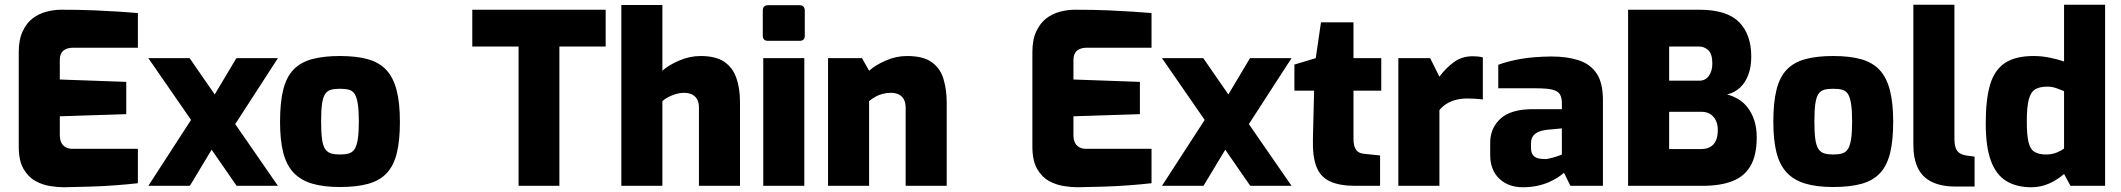

<svg xmlns="http://www.w3.org/2000/svg" viewBox="-20 -783 8938 809"><path d="M248 6Q224 6 191.5 1Q159 -4 129 -20.5Q99 -37 79 -71.5Q59 -106 59 -165V-564Q59 -616 75.5 -651Q92 -686 117.5 -705.5Q143 -725 175 -733.5Q207 -742 237 -742Q317 -742 376 -739.5Q435 -737 480 -734Q525 -731 561 -728V-582H289Q262 -582 247 -569.5Q232 -557 232 -530V-448L512 -438V-302L232 -293V-215Q232 -193 239 -180.5Q246 -168 258 -162Q270 -156 284 -156H561V-11Q517 -6 463 -2Q409 2 353.5 3.5Q298 5 248 6Z M977 0 605 -538H779L1151 0ZM605 0 815 -324 877 -161 780 0ZM940 -212 868 -357 976 -538H1151Z M1412 5Q1343 5 1294.5 -9.5Q1246 -24 1216 -56.5Q1186 -89 1173 -141.5Q1160 -194 1160 -270Q1160 -352 1173.5 -405.5Q1187 -459 1217 -490Q1247 -521 1295.5 -534Q1344 -547 1412 -547Q1482 -547 1530 -533.5Q1578 -520 1607.5 -488.5Q1637 -457 1651 -403.5Q1665 -350 1665 -270Q1665 -191 1652 -138Q1639 -85 1609.5 -53.5Q1580 -22 1531.5 -8.5Q1483 5 1412 5ZM1412 -132Q1435 -132 1450 -136.5Q1465 -141 1474 -154.5Q1483 -168 1487.5 -196Q1492 -224 1492 -271Q1492 -318 1487.5 -346Q1483 -374 1474 -387.5Q1465 -401 1450 -405Q1435 -409 1412 -409Q1390 -409 1375 -405Q1360 -401 1350.5 -387.5Q1341 -374 1337 -346Q1333 -318 1333 -271Q1333 -224 1337 -196Q1341 -168 1350.5 -154.5Q1360 -141 1375 -136.5Q1390 -132 1412 -132Z M2165 0V-587H1970V-742H2532V-587H2337V0Z M2598 0V-762H2771V-485Q2796 -508 2841 -527.5Q2886 -547 2932 -547Q2995 -547 3031 -523Q3067 -499 3082.5 -455Q3098 -411 3098 -353V0H2925V-330Q2925 -352 2916.5 -366Q2908 -380 2893.5 -386Q2879 -392 2862 -392Q2845 -392 2828.5 -387Q2812 -382 2797 -374.5Q2782 -367 2771 -357V0Z M3216 -611Q3194 -611 3194 -633V-738Q3194 -761 3216 -761H3350Q3361 -761 3366 -754.5Q3371 -748 3371 -738V-633Q3371 -611 3350 -611ZM3196 0V-538H3369V0Z M3469 0V-538H3612L3642 -485Q3669 -509 3712.5 -528Q3756 -547 3802 -547Q3870 -547 3906 -521Q3942 -495 3955.5 -450Q3969 -405 3969 -351V0H3796V-328Q3796 -351 3788 -365Q3780 -379 3766 -385.5Q3752 -392 3733 -392Q3716 -392 3699 -387.5Q3682 -383 3668 -375Q3654 -367 3642 -357V0Z M4519 6Q4495 6 4462.5 1Q4430 -4 4400 -20.5Q4370 -37 4350 -71.5Q4330 -106 4330 -165V-564Q4330 -616 4346.5 -651Q4363 -686 4388.5 -705.5Q4414 -725 4446 -733.5Q4478 -742 4508 -742Q4588 -742 4647 -739.5Q4706 -737 4751 -734Q4796 -731 4832 -728V-582H4560Q4533 -582 4518 -569.5Q4503 -557 4503 -530V-448L4783 -438V-302L4503 -293V-215Q4503 -193 4510 -180.5Q4517 -168 4529 -162Q4541 -156 4555 -156H4832V-11Q4788 -6 4734 -2Q4680 2 4624.5 3.5Q4569 5 4519 6Z M5248 0 4876 -538H5050L5422 0ZM4876 0 5086 -324 5148 -161 5051 0ZM5211 -212 5139 -357 5247 -538H5422Z M5690 0Q5625 0 5584.5 -18.5Q5544 -37 5527 -80Q5510 -123 5512 -197L5517 -401H5434V-511L5524 -538L5546 -689H5683V-538H5800V-401H5683V-198Q5683 -181 5686 -169.5Q5689 -158 5695 -150.5Q5701 -143 5709 -139.5Q5717 -136 5727 -135L5795 -128V0Z M5872 0V-538H6006L6045 -460Q6071 -495 6105 -520.5Q6139 -546 6186 -546Q6195 -546 6206.5 -545Q6218 -544 6228 -541V-364Q6212 -366 6195 -367Q6178 -368 6163 -368Q6137 -368 6115.5 -362.5Q6094 -357 6076.5 -346.5Q6059 -336 6045 -319V0Z M6397 6Q6335 6 6297 -30.5Q6259 -67 6259 -130V-182Q6259 -243 6302.5 -283Q6346 -323 6439 -323H6561V-349Q6561 -371 6553 -385Q6545 -399 6522 -405Q6499 -411 6451 -411H6293V-510Q6333 -525 6386.5 -534.5Q6440 -544 6516 -545Q6583 -545 6632 -529Q6681 -513 6707.5 -473.5Q6734 -434 6734 -361V0H6597L6570 -55Q6561 -47 6545.5 -36.5Q6530 -26 6507.5 -16Q6485 -6 6457 0Q6429 6 6397 6ZM6486 -113Q6493 -112 6502.5 -114Q6512 -116 6521 -118.5Q6530 -121 6538.5 -123.5Q6547 -126 6552.5 -128.5Q6558 -131 6561 -132V-242L6497 -236Q6464 -232 6447.5 -218.5Q6431 -205 6431 -180V-159Q6431 -142 6438 -131.5Q6445 -121 6457.5 -117Q6470 -113 6486 -113Z M6840 0V-742H7140Q7256 -742 7307.5 -690Q7359 -638 7359 -545Q7359 -502 7347 -469Q7335 -436 7312.5 -414.5Q7290 -393 7257 -385Q7281 -379 7304 -365.5Q7327 -352 7344.5 -329Q7362 -306 7372 -275Q7382 -244 7382 -204Q7382 -130 7356.5 -85Q7331 -40 7280 -20Q7229 0 7154 0ZM7013 -155H7149Q7171 -155 7186.5 -164Q7202 -173 7210 -190.5Q7218 -208 7218 -235Q7218 -259 7209.5 -276Q7201 -293 7186 -302.5Q7171 -312 7149 -312H7013ZM7013 -443H7140Q7166 -443 7180.5 -463.5Q7195 -484 7195 -515Q7195 -556 7178 -571.5Q7161 -587 7139 -587H7013Z M7704 5Q7635 5 7586.5 -9.5Q7538 -24 7508 -56.5Q7478 -89 7465 -141.5Q7452 -194 7452 -270Q7452 -352 7465.5 -405.5Q7479 -459 7509 -490Q7539 -521 7587.5 -534Q7636 -547 7704 -547Q7774 -547 7822 -533.5Q7870 -520 7899.5 -488.5Q7929 -457 7943 -403.5Q7957 -350 7957 -270Q7957 -191 7944 -138Q7931 -85 7901.5 -53.5Q7872 -22 7823.5 -8.5Q7775 5 7704 5ZM7704 -132Q7727 -132 7742 -136.5Q7757 -141 7766 -154.5Q7775 -168 7779.5 -196Q7784 -224 7784 -271Q7784 -318 7779.5 -346Q7775 -374 7766 -387.5Q7757 -401 7742 -405Q7727 -409 7704 -409Q7682 -409 7667 -405Q7652 -401 7642.5 -387.5Q7633 -374 7629 -346Q7625 -318 7625 -271Q7625 -224 7629 -196Q7633 -168 7642.5 -154.5Q7652 -141 7667 -136.5Q7682 -132 7704 -132Z M8220 3Q8160 3 8120 -16.5Q8080 -36 8061 -75Q8042 -114 8042 -174V-763H8215V-201Q8215 -176 8220 -161Q8225 -146 8236 -138.5Q8247 -131 8264 -128L8300 -123V3Z M8539 6Q8477 6 8434 -20Q8391 -46 8369 -105Q8347 -164 8347 -263Q8347 -363 8365 -425Q8383 -487 8427 -517Q8471 -547 8549 -547Q8583 -547 8617 -540Q8651 -533 8677 -524V-763H8850V0H8704L8677 -50Q8659 -34 8636.5 -21Q8614 -8 8589.5 -1Q8565 6 8539 6ZM8601 -132Q8626 -132 8645.5 -140Q8665 -148 8677 -157V-399Q8663 -405 8644.5 -411.5Q8626 -418 8607 -418Q8575 -418 8556 -407Q8537 -396 8528.5 -364.5Q8520 -333 8520 -272Q8520 -213 8527.5 -183Q8535 -153 8553.5 -142.5Q8572 -132 8601 -132Z"/></svg>

Font: Exo Thin ExtraBold
Style: Regular
Weight: 800
Version: Version 2.000